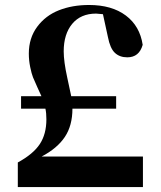

<svg xmlns="http://www.w3.org/2000/svg" viewBox="-20 -754 648 774"><path d="M147.9 -123H556.2V0H51.8V-99.1Q113.8 -132.8 140.4 -173.1Q167 -213.4 167 -272.9Q167 -298.3 163.1 -315.9H64.9V-366.2H147Q143.1 -375 130.9 -401.6Q118.7 -428.2 113 -442.4Q107.4 -456.5 101.8 -483.4Q96.2 -510.3 96.2 -538.1Q96.2 -600.6 129.9 -646Q163.6 -691.4 217.5 -712.6Q271.5 -733.9 338.9 -733.9Q430.7 -733.9 487.3 -691.4Q543.9 -648.9 555.2 -573.2Q541 -522.9 493.2 -522.9Q462.4 -522.9 443.1 -541Q423.8 -559.1 415 -605L395 -696.8Q370.6 -699.2 367.2 -699.2Q305.7 -699.2 271.2 -658Q236.8 -616.7 236.8 -546.9Q236.8 -506.3 251.2 -440.7Q265.6 -375 267.1 -366.2H448.2V-315.9H272Q272 -248 241.5 -202.1Q210.9 -156.2 147.9 -123Z"/></svg>

Font: Noto Serif JP Black
Style: Regular
Weight: 900
Designer: Ryoko NISHIZUKA  (kana & ideographs); Frank Grießhammer (Latin, Greek & Cyrillic); Wenlong ZHANG  (bopomofo); Sandoll Co
Foundry: Adobe Systems Incorporated
Version: Version 1.001;PS 1.001;hotconv 16.6.54;makeotf.lib2.5.65590